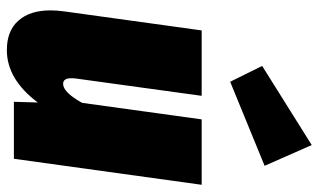

<svg xmlns="http://www.w3.org/2000/svg" viewBox="-200 -686 907 546"><g transform="rotate(90 253.0 -413.5)"><path d="M10 -104Q10 -123 13 -144L67 -534H253L204 -178Q203 -172 203 -163Q203 -140 219 -140Q243 -140 273 -194L320 -534H506L432 0H270L272 -68Q206 20 123 20Q68 20 39 -13Q10 -46 10 -104ZM393 -847 452 -713 213 -615 168 -706Z"/></g></svg>

Font: Fira Sans Condensed Black
Style: Italic
Weight: 900
Width: 3
Italic angle: -8°
Designer: Carrois Corporate & Edenspiekermann AG
Foundry: Carrois Corporate GbR & Edenspiekermann AG
Version: Version 4.203